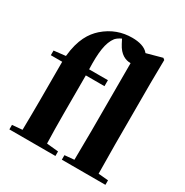

<svg xmlns="http://www.w3.org/2000/svg" viewBox="-188 -989 1098 1141"><g transform="rotate(30 361.0 -418.5)"><path d="M457 0H692V-31L624 -37L622 -238V-656L624 -817L613 -826L507 -797C484 -826 442 -837 394 -837C326 -837 261 -816 202 -764C158 -724 118 -665 106 -546L26 -537V-505H104V-238C104 -171 103 -104 102 -37L33 -31V0H349V-31L269 -39C267 -105 266 -172 266 -238V-505H394V-546H265C261 -660 270 -731 304 -775C315 -787 328 -795 343 -802L358 -773C387 -717 425 -701 460 -701V-238L458 -37L393 -31V0Z"/></g></svg>

Font: Noto Serif SC Black
Style: Regular
Weight: 900
Designer: Ryoko NISHIZUKA 西塚涼子 (kana & ideographs); Frank Grießhammer (Latin, Greek & Cyrillic); Wenlong ZHANG 张文龙 (bopomofo); San
Foundry: Adobe
Version: Version 2.001;hotconv 1.1.0;makeotfexe 2.6.0